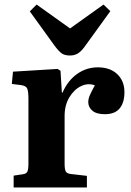

<svg xmlns="http://www.w3.org/2000/svg" viewBox="-20 -824 577 844"><path d="M40 0V-52L80 -58Q96 -60 100.5 -70Q105 -80 105 -106V-389Q105 -421 100 -434Q95 -447 72 -450L32 -455L37 -509L233 -521L246 -513L252 -417H255Q278 -470 319 -499Q360 -528 410 -528Q464 -528 495.5 -498Q527 -468 527 -419Q527 -373 506 -347.5Q485 -322 441 -322Q404 -322 386 -337.5Q368 -353 368 -375Q368 -389 374.5 -404.5Q381 -420 397 -449Q367 -460 336.5 -445.5Q306 -431 285 -396.5Q264 -362 264 -314V-104Q264 -80 269 -70.5Q274 -61 292 -59L362 -51V0ZM288 -580Q264 -580 251 -589.5Q238 -599 220 -623L111 -774L141 -804L288 -699L435 -804L465 -775L350 -616Q334 -595 319.5 -587.5Q305 -580 288 -580Z"/></svg>

Font: Literata 36pt
Style: Bold
Weight: 700
Designer: Latin by Veronika Burian and Jose Scaglione. Greek by Irene Vlachou. Cyrillic by Vera Evstafieva.
Foundry: TypeTogether
Version: Version 3.002